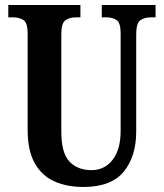

<svg xmlns="http://www.w3.org/2000/svg" viewBox="-20 -734 652 764"><path d="M312 10Q246 10 196 -12.5Q146 -35 118 -85Q90 -135 90 -217V-602Q90 -643 73.5 -654Q57 -665 32 -665H13V-714H300V-665H282Q257 -665 240.5 -653.5Q224 -642 224 -598V-210Q224 -125 256.5 -91Q289 -57 344 -57Q396 -57 428 -98Q460 -139 460 -213V-602Q460 -643 444 -654Q428 -665 403 -665H385V-714H599V-665H580Q555 -665 538.5 -653.5Q522 -642 522 -598V-211Q522 -111 472 -50.5Q422 10 312 10Z"/></svg>

Font: Noto Serif Armenian ExtraCondensed
Style: Bold
Weight: 700
Width: 2
Designer: Monotype Design Team
Foundry: Monotype Imaging Inc.
Version: Version 2.008; ttfautohint (v1.8.4.7-5d5b)